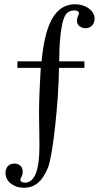

<svg xmlns="http://www.w3.org/2000/svg" viewBox="-20 -726 474 905"><path d="M62 -437V-406H172C167 -318 164 -254 164 -188C164 -161 166 -82 166 -39C166 78 143 135 97 135C85 135 77 130 76 122C76 119 77 115 81 108C86 98 87 90 87 81C87 59 70 45 48 45C21 45 6 63 6 90C6 130 45 159 92 159C145 159 180 129 207 62C229 5 257 -250 258 -406H378V-437H259C259 -502 264 -622 291 -659C300 -671 314 -677 331 -677C343 -677 352 -672 352 -665C352 -652 343 -650 343 -626C343 -604 364 -593 384 -593C409 -593 426 -613 426 -638C426 -677 382 -706 335 -706C241 -706 193 -617 176 -437Z"/></svg>

Font: XITS Math
Style: Regular
Weight: 400
Designer: MicroPress Inc., with final additions and corrections provided by Coen Hoffman, Elsevier (retired)
Version: Version 1.302